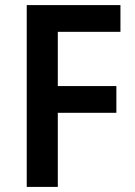

<svg xmlns="http://www.w3.org/2000/svg" viewBox="-20 -734 532 754"><path d="M207 0V-291H437V-396H207V-609H453V-714H85V0Z"/></svg>

Font: Noto Sans Gujarati UI SemiCondensed SemiBold
Style: Regular
Weight: 600
Width: 4
Designer: Jelle Bosma - Monotype Design Team, Universal Thirst
Foundry: Monotype Imaging Inc.
Version: Version 2.106